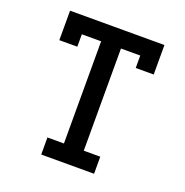

<svg xmlns="http://www.w3.org/2000/svg" viewBox="-131 -854 937 973"><g transform="rotate(20 337.5 -367.5)"><path d="M195 0V-92H284V-643H180V-576H83V-735H592V-576H495V-643H391V-92H480V0Z"/></g></svg>

Font: Iosevka Etoile Semibold
Style: Regular
Weight: 600
Designer: Belleve Invis
Foundry: Belleve Invis
Version: Version 22.1.2; ttfautohint (v1.8.4)